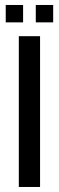

<svg xmlns="http://www.w3.org/2000/svg" viewBox="-20 -744 234 764"><path d="M54.9 0V-600H139.4V0ZM122.4 -655V-724.2H191.6V-655ZM2.8 -655V-724.2H71.9V-655Z"/></svg>

Font: Big Shoulders Text SC Thin
Style: Regular
Weight: 100
Designer: Patric King
Foundry: XO Type Co
Version: Version 2.002